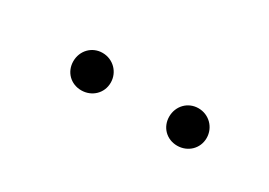

<svg xmlns="http://www.w3.org/2000/svg" viewBox="-15 -832 530 378"><g transform="rotate(30 250.0 -642.5)"><path d="M111 -642C111 -618 129 -600 153 -600C177 -600 196 -618 196 -642C196 -666 177 -685 153 -685C129 -685 111 -666 111 -642ZM329 -642C329 -618 347 -600 371 -600C395 -600 414 -618 414 -642C414 -666 395 -685 371 -685C347 -685 329 -666 329 -642Z"/></g></svg>

Font: Italiana
Style: Regular
Weight: 400
Designer: Santiago Orozco
Foundry: Santiago Orozco
Version: Version 1.000;PS 001.001;hotconv 1.0.56